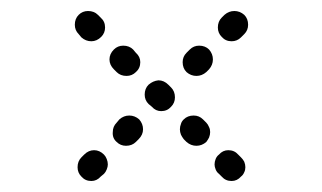

<svg xmlns="http://www.w3.org/2000/svg" viewBox="-20 -441 586 349"><path d="M121 -137Q121 -127 128 -120Q135 -112 146 -112Q156 -112 163 -120L169 -125Q172 -128 174 -133Q176 -138 176 -142Q176 -147 174 -152Q172 -157 169 -160Q161 -168 151 -168Q141 -168 133 -160L128 -155Q121 -148 121 -137ZM401 -112Q411 -112 418 -120Q422 -123 424 -128Q426 -132 426 -137Q426 -142 424 -147Q422 -151 418 -155L413 -160Q406 -168 395 -168Q385 -168 378 -160Q374 -157 372 -152Q370 -147 370 -142Q370 -138 372 -133Q374 -128 378 -125L383 -120Q390 -112 401 -112ZM185 -201Q184 -190 192 -183Q199 -176 209 -176Q220 -176 227 -183L232 -188Q240 -196 240 -206Q240 -216 233 -224Q225 -231 215 -231Q205 -231 197 -224L192 -218Q185 -211 185 -201ZM337 -176Q347 -176 355 -183Q358 -187 360 -191Q362 -196 362 -201Q362 -206 360 -210Q358 -215 355 -218L349 -224Q342 -231 332 -231Q321 -231 314 -224Q310 -220 309 -216Q307 -211 307 -206Q307 -201 309 -196Q311 -192 314 -188L319 -183Q327 -176 337 -176ZM273 -239Q284 -239 291 -247Q298 -254 298 -264Q298 -275 291 -282L286 -287Q278 -295 268 -295Q258 -294 250 -287Q243 -280 243 -269Q243 -259 250 -252L256 -247Q263 -239 273 -239ZM210 -303Q220 -303 227 -310Q235 -317 235 -328Q235 -338 227 -345L222 -351Q215 -358 204 -358Q194 -358 187 -351Q179 -343 179 -333Q179 -323 187 -315L192 -310Q199 -303 210 -303ZM312 -328Q312 -317 319 -310Q327 -303 337 -303Q347 -303 355 -310L360 -315Q367 -323 367 -333Q367 -343 360 -351Q353 -358 342 -358Q332 -358 325 -351L319 -345Q312 -338 312 -328ZM146 -366Q156 -366 164 -374Q171 -381 171 -391Q171 -402 163 -409L158 -414Q151 -421 140 -421Q130 -421 123 -414Q116 -407 116 -396Q116 -386 123 -379L128 -373Q136 -366 146 -366ZM376 -391Q376 -381 383 -374Q390 -366 401 -366Q411 -366 418 -373L424 -379Q431 -386 431 -396Q431 -407 424 -414Q416 -421 406 -421Q396 -421 388 -414L383 -409Q376 -402 376 -391Z"/></svg>

Font: FRB American Cursive Dotted Black
Style: Bold Italic
Weight: 900
Italic angle: -25°
Version: Version 2.0;Modular Font Editor K font №1